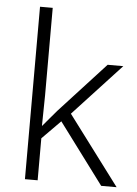

<svg xmlns="http://www.w3.org/2000/svg" viewBox="-54 -802 602 843"><g transform="rotate(5 247.0 -380.0)"><path d="M144 -374Q144 -342 143 -307.5Q142 -273 142 -240H143Q156 -255 172.5 -275Q189 -295 204 -312L406 -532H475L264 -304L492 0H424L225 -267L144 -185V0H88V-760H144Z"/></g></svg>

Font: Noto Sans Bengali UI Light
Style: Regular
Weight: 300
Designer: Jelle Bosma - Monotype Design Team
Foundry: Monotype Imaging Inc.
Version: Version 2.003; ttfautohint (v1.8.4.7-5d5b)